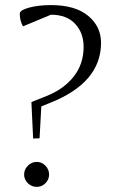

<svg xmlns="http://www.w3.org/2000/svg" viewBox="-20 -731 464 758"><path d="M58.1 -676.8Q58.1 -690.9 94.7 -700.9Q131.3 -710.9 181.2 -710.9Q276.9 -710.9 327.9 -668.7Q378.9 -626.5 378.9 -562Q378.9 -403.8 175.8 -324.2L143.1 -311L136.2 -185.1L110.8 -184.1L104 -328.1L164.1 -352.1Q232.4 -379.4 271.2 -429Q310.1 -478.5 310.1 -545.9Q310.1 -601.1 276.6 -637Q243.2 -672.9 181.2 -672.9L70.8 -627Q58.1 -648.9 58.1 -676.8ZM90.1 -7.6Q75.2 -22 75.2 -42Q75.2 -62 90.1 -76.9Q105 -91.8 125 -91.8Q145 -91.8 159.4 -76.9Q173.8 -62 173.8 -42Q173.8 -22 159.4 -7.6Q145 6.8 125 6.8Q105 6.8 90.1 -7.6Z"/></svg>

Font: Dihjauti S
Style: Regular
Weight: 400
Designer: T. Christopher White
Version: Version 3.0.0